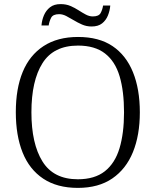

<svg xmlns="http://www.w3.org/2000/svg" viewBox="-20 -905 759 935"><path d="M359 10Q258 10 190.5 -35Q123 -80 90 -162.5Q57 -245 57 -359Q57 -473 90.5 -554.5Q124 -636 192 -680.5Q260 -725 360 -725Q462 -725 528 -680.5Q594 -636 627.5 -553.5Q661 -471 661 -358Q661 -247 627.5 -164.5Q594 -82 527 -36Q460 10 359 10ZM359 -32Q441 -32 490.5 -71Q540 -110 562 -183Q584 -256 584 -358Q584 -461 562.5 -533.5Q541 -606 491.5 -644.5Q442 -683 360 -683Q241 -683 187 -597.5Q133 -512 133 -358Q133 -205 187 -118.5Q241 -32 359 -32ZM426 -776Q401 -776 379.5 -785.5Q358 -795 339 -806.5Q320 -818 302.5 -827Q285 -836 268 -836Q238 -836 229 -818.5Q220 -801 217 -781H182Q184 -807 194 -830.5Q204 -854 223.5 -869.5Q243 -885 275 -885Q302 -885 323 -876Q344 -867 362.5 -855Q381 -843 398 -834Q415 -825 432 -825Q461 -825 470 -841.5Q479 -858 482 -878H517Q515 -853 505.5 -829.5Q496 -806 477 -791Q458 -776 426 -776Z"/></svg>

Font: Noto Rashi Hebrew Light
Style: Regular
Weight: 300
Version: Version 1.006